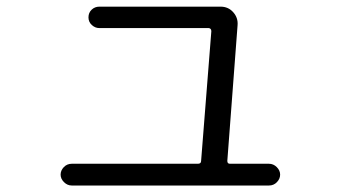

<svg xmlns="http://www.w3.org/2000/svg" viewBox="-20 -573 1040 586"><path d="M199.2 -6.8Q185.5 -6.8 175.3 -17.1Q165 -27.3 165 -40Q165 -52.7 174.8 -63Q184.6 -73.2 199.2 -73.2H584Q593.8 -73.2 593.8 -82L625 -477.5Q625 -486.3 617.2 -487.3H283.2Q270.5 -487.3 260.3 -496.6Q250 -505.9 250 -520Q250 -534.2 259.8 -543.5Q269.5 -552.7 283.2 -552.7H653.3Q676.8 -552.7 691.9 -535.6Q707 -518.6 705.1 -496.1L673.8 -82Q673.8 -73.2 681.6 -73.2H800.8Q814.5 -73.2 824.7 -63Q835 -52.7 835 -40Q835 -27.3 825.2 -17.1Q815.4 -6.8 800.8 -6.8Z"/></svg>

Font: Rounded Mgen+ 1mn regular
Style: Regular
Weight: 400
Designer: [Source Han Sans]
Ryoko NISHIZUKA  (kana & ideographs); Paul D. Hunt (Latin, Greek & Cyrillic); Wenlong ZHANG  (bopomofo
Version: Version 1.059.20150602